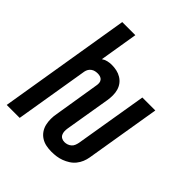

<svg xmlns="http://www.w3.org/2000/svg" viewBox="-203 -867 1006 1006"><g transform="rotate(45 300.0 -363.5)"><path d="M341 8Q320 8 300.5 4Q281 0 264.5 -10.5Q248 -21 237 -37Q226 -53 221.5 -72Q217 -91 217 -111.5Q217 -132 221 -152L262 -405Q264 -415 263 -424.5Q262 -434 256.5 -441Q251 -448 242 -451Q233 -454 223 -454Q214 -454 204.5 -452Q195 -450 186.5 -444Q178 -438 173 -429.5Q168 -421 166 -411L98 0H2L123 -735H220L185 -522Q198 -531 213 -534.5Q228 -538 243 -538Q262 -538 280 -534Q298 -530 313.5 -520.5Q329 -511 339.5 -497Q350 -483 355 -465.5Q360 -448 360 -429Q360 -410 357 -391L315 -139Q313 -127 313.5 -116Q314 -105 318.5 -95.5Q323 -86 332.5 -81Q342 -76 353 -76Q364 -76 374 -79.5Q384 -83 392 -90Q400 -97 404 -107Q408 -117 410 -127L477 -530H573L504 -113Q501 -95 494 -78Q487 -61 475 -46Q463 -31 446.5 -20.5Q430 -10 412.5 -3.5Q395 3 377 5.5Q359 8 341 8Z"/></g></svg>

Font: Iosevka Curly MdExObl
Style: Regular
Weight: 500
Width: 7
Italic angle: -9°
Monospace: yes
Designer: Belleve Invis
Foundry: Belleve Invis
Version: Version 11.1.0; ttfautohint (v1.8.3)